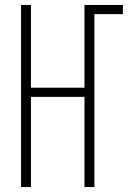

<svg xmlns="http://www.w3.org/2000/svg" viewBox="-20 -755 540 775"><path d="M65 0V-735H105V-401H321V-735H476V-698H361V0H321V-364H105V0Z"/></svg>

Font: Iosevka SS18 Extralight
Style: Regular
Weight: 200
Monospace: yes
Designer: Belleve Invis
Foundry: Belleve Invis
Version: Version 25.1.1; ttfautohint (v1.8.4)